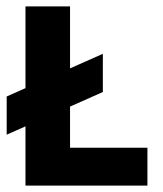

<svg xmlns="http://www.w3.org/2000/svg" viewBox="-20 -583 513 603"><path d="M1 -160V-280L303 -414V-294ZM60 0V-563H200V0ZM60 0V-119H443V0Z"/></svg>

Font: Darker Grotesque Light Black
Style: Regular
Weight: 900
Version: Version 1.000;gftools[0.9.28]